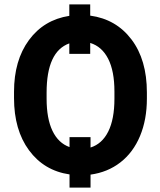

<svg xmlns="http://www.w3.org/2000/svg" viewBox="-20 -789 728 875"><path d="M649.4 -339.4Q649.4 -244.1 618.2 -169.2Q586.9 -94.2 528.8 -49.1Q470.7 -3.9 392.6 6.8V65.9H296.9V5.9Q180.7 -11.2 112.3 -104Q43.9 -196.8 43.9 -341.8V-370.6Q43.9 -513.7 111.8 -606.2Q179.7 -698.7 295.9 -716.8V-769H391.1V-717.8Q509.3 -701.7 579.3 -609.1Q649.4 -516.6 649.4 -367.7ZM501.5 -371.6Q501.5 -465.3 472.9 -521.2Q444.3 -577.1 391.1 -593.3V-543.5H295.9V-591.3Q192.4 -554.2 192.4 -367.2V-339.4Q192.4 -248.5 219.2 -192.6Q246.1 -136.7 296.9 -118.7V-164.1H392.6V-116.7Q445.3 -133.3 473.4 -189.7Q501.5 -246.1 501.5 -339.4Z"/></svg>

Font: Robotiche
Style: Bold
Weight: 700
Designer: Google
Version: Version 2.001150; 2014